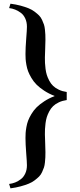

<svg xmlns="http://www.w3.org/2000/svg" viewBox="-20 -819 434 1048"><path d="M278.8 -294.9Q247.1 -307.1 221.7 -323.7Q196.3 -340.3 179.9 -356.7Q163.6 -373 151.6 -393.3Q139.6 -413.6 133.5 -429.7Q127.4 -445.8 124 -465.3Q120.6 -484.9 119.9 -496.8Q119.1 -508.8 119.1 -523.9Q119.1 -556.6 123 -606.7Q127 -656.7 127 -672.9Q127 -698.2 117.9 -718Q108.9 -737.8 93.8 -749Q78.6 -760.3 62.7 -766.6Q46.9 -772.9 29.8 -774.9L37.1 -798.8Q67.4 -794.9 92.5 -788.1Q117.7 -781.2 136.2 -773.7Q154.8 -766.1 169.2 -755.1Q183.6 -744.1 193.4 -734.4Q203.1 -724.6 209.7 -710.2Q216.3 -695.8 220 -684.8Q223.6 -673.8 225.3 -657.2Q227.1 -640.6 227.5 -629.6Q228 -618.7 228 -601.1Q228 -586.9 226.6 -551.3Q225.1 -515.6 225.1 -504.9Q225.1 -487.8 225.6 -475.3Q226.1 -462.9 228.5 -443.6Q231 -424.3 235.6 -409.7Q240.2 -395 249 -378.4Q257.8 -361.8 270 -350.1Q282.2 -338.4 301.3 -329.3Q320.3 -320.3 344.2 -316.9V-272.9Q320.3 -269.5 301.3 -260.5Q282.2 -251.5 270 -239.7Q257.8 -228 249 -211.4Q240.2 -194.8 235.6 -180.2Q231 -165.5 228.5 -146.2Q226.1 -127 225.6 -114.5Q225.1 -102.1 225.1 -85Q225.1 -74.2 226.6 -38.6Q228 -2.9 228 11.2Q228 28.8 227.5 39.8Q227.1 50.8 225.3 67.4Q223.6 84 220 95Q216.3 106 209.7 120.4Q203.1 134.8 193.4 144.5Q183.6 154.3 169.2 165.3Q154.8 176.3 136.2 183.8Q117.7 191.4 92.5 198.2Q67.4 205.1 37.1 209L29.8 185.1Q46.9 183.1 63 176.8Q79.1 170.4 94 158.9Q108.9 147.5 117.9 127.9Q127 108.4 127 83Q127 66.9 123 16.8Q119.1 -33.2 119.1 -65.9Q119.1 -81.1 119.9 -93Q120.6 -105 124 -124.8Q127.4 -144.5 133.5 -160.6Q139.6 -176.8 151.6 -196.8Q163.6 -216.8 179.9 -233.2Q196.3 -249.5 221.7 -266.1Q247.1 -282.7 278.8 -294.9Z"/></svg>

Font: Jacques Francois
Style: Regular
Weight: 400
Designer: Manvel Shmavonyan, Alexei Vanyashin
Foundry: Cyreal (www.cyreal.org)
Version: Version 1.003